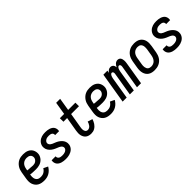

<svg xmlns="http://www.w3.org/2000/svg" viewBox="222 -1892 3057 3057"><g transform="rotate(-45 1750.0 -363.5)"><path d="M219 8Q189 8 160 2.5Q131 -3 106.5 -17Q82 -31 64.5 -53.5Q47 -76 38 -103Q29 -130 29 -160Q29 -190 34 -221L54 -341Q58 -366 66.5 -390.5Q75 -415 90 -437.5Q105 -460 125.5 -478.5Q146 -497 170.5 -508.5Q195 -520 220.5 -524Q246 -528 271 -528Q296 -528 321 -524Q346 -520 367.5 -510Q389 -500 406.5 -484Q424 -468 434.5 -446.5Q445 -425 449 -400.5Q453 -376 449 -350Q445 -329 435 -309Q425 -289 409.5 -272Q394 -255 374.5 -243Q355 -231 334 -224.5Q313 -218 291.5 -215.5Q270 -213 249 -213Q238 -213 228 -213.5Q218 -214 207 -214H205Q185 -215 165 -216Q145 -217 125 -221L123 -207Q120 -190 120 -173Q120 -156 123.5 -140.5Q127 -125 135.5 -111Q144 -97 157 -88Q170 -79 186.5 -75.5Q203 -72 220 -72Q238 -72 256 -76Q274 -80 290.5 -89.5Q307 -99 321 -113.5Q335 -128 344 -144L418 -108Q403 -82 381.5 -59Q360 -36 333.5 -20.5Q307 -5 277.5 1.5Q248 8 219 8ZM261 -290Q277 -290 293 -294Q309 -298 323 -307.5Q337 -317 347 -331.5Q357 -346 360 -362Q363 -381 357.5 -398.5Q352 -416 338.5 -427.5Q325 -439 307.5 -443.5Q290 -448 271 -448Q248 -448 224.5 -440Q201 -432 183 -414Q165 -396 156 -373.5Q147 -351 143 -327L138 -300Q153 -297 168.5 -296Q184 -295 199.5 -294.5Q215 -294 230.5 -292Q246 -290 261 -290Z M703 8Q680 8 657.5 5.5Q635 3 614 -3.5Q593 -10 575 -21Q557 -32 544.5 -49Q532 -66 527 -88Q522 -110 526 -133L527 -139H617L616 -137Q614 -120 621.5 -106Q629 -92 642 -84.5Q655 -77 671.5 -74.5Q688 -72 704 -72Q720 -72 736 -74Q752 -76 767.5 -82.5Q783 -89 796.5 -102Q810 -115 812 -131Q815 -148 807.5 -162.5Q800 -177 787 -187Q774 -197 759 -203.5Q744 -210 728.5 -216Q713 -222 699 -228.5Q685 -235 670.5 -243Q656 -251 643.5 -261Q631 -271 620 -282.5Q609 -294 600.5 -307.5Q592 -321 586.5 -336.5Q581 -352 579.5 -369Q578 -386 580 -403Q584 -423 593.5 -441.5Q603 -460 618 -475.5Q633 -491 651.5 -501.5Q670 -512 690 -518Q710 -524 730 -526Q750 -528 770 -528Q792 -528 813.5 -525.5Q835 -523 855.5 -516.5Q876 -510 894 -499Q912 -488 923.5 -471Q935 -454 939.5 -433Q944 -412 940 -389L939 -383H849L850 -386Q852 -401 846 -414.5Q840 -428 827.5 -435.5Q815 -443 800 -445.5Q785 -448 770 -448Q755 -448 739.5 -446Q724 -444 709.5 -437Q695 -430 683.5 -417.5Q672 -405 669 -390Q666 -373 673.5 -358Q681 -343 693.5 -333Q706 -323 721 -316.5Q736 -310 751.5 -304Q767 -298 782 -291.5Q797 -285 810.5 -277Q824 -269 837 -259Q850 -249 861 -237.5Q872 -226 881 -212.5Q890 -199 895.5 -183.5Q901 -168 902.5 -151.5Q904 -135 901 -118Q898 -97 887.5 -77.5Q877 -58 861 -43Q845 -28 825.5 -18Q806 -8 785.5 -2Q765 4 744 6Q723 8 703 8Z M1277 8Q1251 8 1227 2Q1203 -4 1184 -18Q1165 -32 1153 -52.5Q1141 -73 1135.5 -97Q1130 -121 1131 -146.5Q1132 -172 1136 -197L1177 -440H1094L1093 -520H1190L1225 -735H1315L1280 -520H1443L1444 -440H1267L1224 -184Q1222 -172 1221 -159.5Q1220 -147 1221 -135Q1222 -123 1225.5 -111.5Q1229 -100 1236 -91Q1243 -82 1254 -77Q1265 -72 1278 -72Q1295 -72 1311.5 -81Q1328 -90 1338.5 -104.5Q1349 -119 1357 -135.5Q1365 -152 1369 -169L1450 -143Q1444 -124 1435.5 -105Q1427 -86 1415.5 -69Q1404 -52 1388.5 -37Q1373 -22 1355 -11.5Q1337 -1 1317 3.5Q1297 8 1277 8Z M1719 8Q1689 8 1660 2.5Q1631 -3 1606.5 -17Q1582 -31 1564.5 -53.5Q1547 -76 1538 -103Q1529 -130 1529 -160Q1529 -190 1534 -221L1554 -341Q1558 -366 1566.5 -390.5Q1575 -415 1590 -437.5Q1605 -460 1625.5 -478.5Q1646 -497 1670.5 -508.5Q1695 -520 1720.5 -524Q1746 -528 1771 -528Q1796 -528 1821 -524Q1846 -520 1867.5 -510Q1889 -500 1906.5 -484Q1924 -468 1934.5 -446.5Q1945 -425 1949 -400.5Q1953 -376 1949 -350Q1945 -329 1935 -309Q1925 -289 1909.5 -272Q1894 -255 1874.5 -243Q1855 -231 1834 -224.5Q1813 -218 1791.5 -215.5Q1770 -213 1749 -213Q1738 -213 1728 -213.5Q1718 -214 1707 -214H1705Q1685 -215 1665 -216Q1645 -217 1625 -221L1623 -207Q1620 -190 1620 -173Q1620 -156 1623.5 -140.5Q1627 -125 1635.5 -111Q1644 -97 1657 -88Q1670 -79 1686.5 -75.5Q1703 -72 1720 -72Q1738 -72 1756 -76Q1774 -80 1790.5 -89.5Q1807 -99 1821 -113.5Q1835 -128 1844 -144L1918 -108Q1903 -82 1881.5 -59Q1860 -36 1833.5 -20.5Q1807 -5 1777.5 1.5Q1748 8 1719 8ZM1761 -290Q1777 -290 1793 -294Q1809 -298 1823 -307.5Q1837 -317 1847 -331.5Q1857 -346 1860 -362Q1863 -381 1857.5 -398.5Q1852 -416 1838.5 -427.5Q1825 -439 1807.5 -443.5Q1790 -448 1771 -448Q1748 -448 1724.5 -440Q1701 -432 1683 -414Q1665 -396 1656 -373.5Q1647 -351 1643 -327L1638 -300Q1653 -297 1668.5 -296Q1684 -295 1699.5 -294.5Q1715 -294 1730.5 -292Q1746 -290 1761 -290Z M1987 0 2073 -520H2164L2157 -476Q2163 -487 2171.5 -496.5Q2180 -506 2190.5 -513.5Q2201 -521 2213 -524.5Q2225 -528 2237 -528Q2252 -528 2265.5 -522Q2279 -516 2287.5 -505.5Q2296 -495 2300.5 -481Q2305 -467 2306 -453Q2312 -467 2320.5 -480.5Q2329 -494 2341 -505Q2353 -516 2368 -522Q2383 -528 2398 -528Q2414 -528 2428 -521.5Q2442 -515 2450.5 -503Q2459 -491 2463 -476Q2467 -461 2468 -445.5Q2469 -430 2468 -414Q2467 -398 2464 -383L2401 0H2310L2376 -398Q2377 -406 2377 -414.5Q2377 -423 2374 -430.5Q2371 -438 2364.5 -443Q2358 -448 2350 -448Q2337 -448 2327.5 -437.5Q2318 -427 2313 -415.5Q2308 -404 2305 -392Q2302 -380 2299 -367L2239 0H2149L2215 -398Q2216 -406 2216 -414.5Q2216 -423 2213 -430.5Q2210 -438 2203.5 -443Q2197 -448 2188 -448Q2176 -448 2166.5 -437.5Q2157 -427 2152 -415.5Q2147 -404 2144 -392Q2141 -380 2138 -367L2078 0Z M2704 8Q2675 8 2647 2Q2619 -4 2596 -19Q2573 -34 2558 -56.5Q2543 -79 2536 -106Q2529 -133 2529 -162Q2529 -191 2534 -221L2554 -341Q2558 -365 2566.5 -390Q2575 -415 2589.5 -437.5Q2604 -460 2624.5 -478Q2645 -496 2669 -507.5Q2693 -519 2718.5 -523.5Q2744 -528 2769 -528Q2798 -528 2826 -522Q2854 -516 2877 -501Q2900 -486 2915.5 -463.5Q2931 -441 2938 -414Q2945 -387 2944.5 -358Q2944 -329 2939 -299L2919 -179Q2915 -155 2906.5 -130Q2898 -105 2884 -82.5Q2870 -60 2849.5 -42Q2829 -24 2805 -12.5Q2781 -1 2755 3.5Q2729 8 2704 8ZM2706 -72Q2729 -72 2751.5 -80.5Q2774 -89 2791 -107Q2808 -125 2817.5 -147.5Q2827 -170 2831 -193L2851 -313Q2853 -329 2853.5 -345Q2854 -361 2852 -376.5Q2850 -392 2843.5 -406Q2837 -420 2826 -430Q2815 -440 2799.5 -444Q2784 -448 2768 -448Q2745 -448 2722 -439.5Q2699 -431 2682 -413Q2665 -395 2656 -372.5Q2647 -350 2643 -327L2623 -207Q2620 -191 2619.5 -175Q2619 -159 2621.5 -143.5Q2624 -128 2630 -114Q2636 -100 2647.5 -90Q2659 -80 2674.5 -76Q2690 -72 2706 -72Z M3203 8Q3180 8 3157.5 5.5Q3135 3 3114 -3.5Q3093 -10 3075 -21Q3057 -32 3044.5 -49Q3032 -66 3027 -88Q3022 -110 3026 -133L3027 -139H3117L3116 -137Q3114 -120 3121.5 -106Q3129 -92 3142 -84.5Q3155 -77 3171.5 -74.5Q3188 -72 3204 -72Q3220 -72 3236 -74Q3252 -76 3267.5 -82.5Q3283 -89 3296.5 -102Q3310 -115 3312 -131Q3315 -148 3307.5 -162.5Q3300 -177 3287 -187Q3274 -197 3259 -203.5Q3244 -210 3228.5 -216Q3213 -222 3199 -228.5Q3185 -235 3170.5 -243Q3156 -251 3143.5 -261Q3131 -271 3120 -282.5Q3109 -294 3100.5 -307.5Q3092 -321 3086.5 -336.5Q3081 -352 3079.5 -369Q3078 -386 3080 -403Q3084 -423 3093.5 -441.5Q3103 -460 3118 -475.5Q3133 -491 3151.5 -501.5Q3170 -512 3190 -518Q3210 -524 3230 -526Q3250 -528 3270 -528Q3292 -528 3313.5 -525.5Q3335 -523 3355.5 -516.5Q3376 -510 3394 -499Q3412 -488 3423.5 -471Q3435 -454 3439.5 -433Q3444 -412 3440 -389L3439 -383H3349L3350 -386Q3352 -401 3346 -414.5Q3340 -428 3327.5 -435.5Q3315 -443 3300 -445.5Q3285 -448 3270 -448Q3255 -448 3239.5 -446Q3224 -444 3209.5 -437Q3195 -430 3183.5 -417.5Q3172 -405 3169 -390Q3166 -373 3173.5 -358Q3181 -343 3193.5 -333Q3206 -323 3221 -316.5Q3236 -310 3251.5 -304Q3267 -298 3282 -291.5Q3297 -285 3310.5 -277Q3324 -269 3337 -259Q3350 -249 3361 -237.5Q3372 -226 3381 -212.5Q3390 -199 3395.5 -183.5Q3401 -168 3402.5 -151.5Q3404 -135 3401 -118Q3398 -97 3387.5 -77.5Q3377 -58 3361 -43Q3345 -28 3325.5 -18Q3306 -8 3285.5 -2Q3265 4 3244 6Q3223 8 3203 8Z"/></g></svg>

Font: Iosevka SS18 Medium
Style: Italic
Weight: 500
Italic angle: -9°
Monospace: yes
Designer: Belleve Invis
Foundry: Belleve Invis
Version: Version 25.1.1; ttfautohint (v1.8.4)